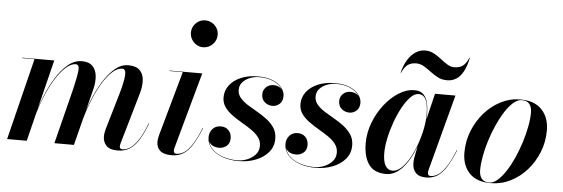

<svg xmlns="http://www.w3.org/2000/svg" viewBox="-49 -909 3146 1072"><g transform="rotate(5 1523.5 -373.0)"><path d="M637 10Q593.5 10 574 -10.2Q554.5 -30.5 554.5 -62.5Q554.5 -73.5 557 -85Q559.5 -96.5 561.5 -105.5L621 -308Q640.5 -376 642.8 -411.8Q645 -447.5 624 -447.5Q596 -447.5 567 -420.5Q538 -393.5 511.2 -348Q484.5 -302.5 462.5 -246.5Q440.5 -190.5 425.5 -133H423Q438 -190.5 461 -249.5Q484 -308.5 514.2 -358.5Q544.5 -408.5 580.2 -439Q616 -469.5 655.5 -469.5Q700 -469.5 720.5 -448.8Q741 -428 743.2 -394Q745.5 -360 734 -319.5L652 -36Q650 -30.5 649 -24.2Q648 -18 648 -13Q648 -6.5 652 -2.8Q656 1 663.5 1Q684.5 1 706.2 -12.8Q728 -26.5 751 -61Q774 -95.5 798 -157L800.5 -156.5Q777.5 -97 754.2 -60.5Q731 -24 703 -7Q675 10 637 10ZM17.5 0 131 -457.5H61.5V-460H241.5L127.5 0ZM282.5 0 360 -308Q376.5 -377 380.5 -413.2Q384.5 -449.5 363 -449.5Q335.5 -449.5 305.8 -422Q276 -394.5 248.2 -348.8Q220.5 -303 197.8 -246.8Q175 -190.5 160 -133H158Q173 -189.5 196.2 -248.8Q219.5 -308 250.2 -358Q281 -408 317.8 -438.8Q354.5 -469.5 395 -469.5Q435.5 -469.5 455.8 -448.8Q476 -428 479.5 -394Q483 -360 473 -319.5L392 0Z M940 10Q895.5 10 875.2 -8.2Q855 -26.5 855 -57Q855 -68 857.2 -79.2Q859.5 -90.5 861.5 -98.5L962 -457.5H887.5V-460H1071L953 -33.5Q951.5 -29 951 -25Q950.5 -21 950.5 -17.5Q950.5 -10.5 954 -5.5Q957.5 -0.5 966.5 -0.5Q988.5 -0.5 1009.5 -14.2Q1030.5 -28 1053 -62Q1075.5 -96 1100 -157L1102.5 -156.5Q1080 -100.5 1057.2 -63.5Q1034.5 -26.5 1006.8 -8.2Q979 10 940 10ZM1062.5 -606Q1041.5 -606 1024.8 -616.5Q1008 -627 998 -644.2Q988 -661.5 988 -681.5Q988 -702 998 -719Q1008 -736 1024.8 -746.2Q1041.5 -756.5 1062.5 -756.5Q1083.5 -756.5 1100.8 -746.2Q1118 -736 1128 -719Q1138 -702 1138 -681.5Q1138 -661.5 1128 -644.2Q1118 -627 1100.8 -616.5Q1083.5 -606 1062.5 -606Z M1314.5 10Q1266 10 1225.8 -4.2Q1185.5 -18.5 1161.2 -45Q1137 -71.5 1137 -108.5Q1137 -135.5 1154.2 -155Q1171.5 -174.5 1200.5 -174.5Q1227 -174.5 1243.8 -157.5Q1260.5 -140.5 1260.5 -112.5Q1260.5 -84 1242.2 -69.2Q1224 -54.5 1199.5 -54.5Q1183 -54.5 1169 -60.5Q1155 -66.5 1146.5 -78.8Q1138 -91 1138 -108.5H1140Q1140 -71 1164 -45.2Q1188 -19.5 1226.8 -6.5Q1265.5 6.5 1308 6.5Q1335.5 6.5 1362.8 -4.2Q1390 -15 1408.5 -35.2Q1427 -55.5 1427 -85Q1427 -112 1411 -133Q1395 -154 1369.2 -171.5Q1343.5 -189 1314.2 -206Q1285 -223 1259.2 -241.8Q1233.5 -260.5 1217.2 -283.8Q1201 -307 1201 -337.5Q1201 -375.5 1223.8 -405.5Q1246.5 -435.5 1287.5 -453Q1328.5 -470.5 1382.5 -470.5Q1434 -470.5 1467.5 -455.8Q1501 -441 1517.5 -418.8Q1534 -396.5 1534 -374Q1534 -344 1516.5 -328.8Q1499 -313.5 1477 -313.5Q1453 -313.5 1434 -329Q1415 -344.5 1415 -373.5Q1415 -397 1431.5 -413.2Q1448 -429.5 1474 -429.5Q1500 -429.5 1516.5 -414Q1533 -398.5 1533 -374H1531Q1531 -397.5 1514.2 -418.8Q1497.5 -440 1466 -453.5Q1434.5 -467 1390 -467Q1364 -467 1339 -457.5Q1314 -448 1297.8 -430.2Q1281.5 -412.5 1281.5 -386.5Q1281.5 -361.5 1298 -342Q1314.5 -322.5 1340.2 -306.2Q1366 -290 1395.2 -273.5Q1424.5 -257 1450.2 -237.2Q1476 -217.5 1492.5 -192.2Q1509 -167 1509 -132Q1509 -88 1482.2 -56.2Q1455.5 -24.5 1411.2 -7.2Q1367 10 1314.5 10Z M1745.5 10Q1697 10 1656.8 -4.2Q1616.5 -18.5 1592.2 -45Q1568 -71.5 1568 -108.5Q1568 -135.5 1585.2 -155Q1602.5 -174.5 1631.5 -174.5Q1658 -174.5 1674.8 -157.5Q1691.5 -140.5 1691.5 -112.5Q1691.5 -84 1673.2 -69.2Q1655 -54.5 1630.5 -54.5Q1614 -54.5 1600 -60.5Q1586 -66.5 1577.5 -78.8Q1569 -91 1569 -108.5H1571Q1571 -71 1595 -45.2Q1619 -19.5 1657.8 -6.5Q1696.5 6.5 1739 6.5Q1766.5 6.5 1793.8 -4.2Q1821 -15 1839.5 -35.2Q1858 -55.5 1858 -85Q1858 -112 1842 -133Q1826 -154 1800.2 -171.5Q1774.5 -189 1745.2 -206Q1716 -223 1690.2 -241.8Q1664.5 -260.5 1648.2 -283.8Q1632 -307 1632 -337.5Q1632 -375.5 1654.8 -405.5Q1677.5 -435.5 1718.5 -453Q1759.5 -470.5 1813.5 -470.5Q1865 -470.5 1898.5 -455.8Q1932 -441 1948.5 -418.8Q1965 -396.5 1965 -374Q1965 -344 1947.5 -328.8Q1930 -313.5 1908 -313.5Q1884 -313.5 1865 -329Q1846 -344.5 1846 -373.5Q1846 -397 1862.5 -413.2Q1879 -429.5 1905 -429.5Q1931 -429.5 1947.5 -414Q1964 -398.5 1964 -374H1962Q1962 -397.5 1945.2 -418.8Q1928.5 -440 1897 -453.5Q1865.5 -467 1821 -467Q1795 -467 1770 -457.5Q1745 -448 1728.8 -430.2Q1712.5 -412.5 1712.5 -386.5Q1712.5 -361.5 1729 -342Q1745.5 -322.5 1771.2 -306.2Q1797 -290 1826.2 -273.5Q1855.5 -257 1881.2 -237.2Q1907 -217.5 1923.5 -192.2Q1940 -167 1940 -132Q1940 -88 1913.2 -56.2Q1886.5 -24.5 1842.2 -7.2Q1798 10 1745.5 10Z M2142.5 10Q2074.5 10 2044.2 -33.5Q2014 -77 2014 -152.5Q2014 -210 2035.2 -266.2Q2056.5 -322.5 2092.2 -368.5Q2128 -414.5 2171.8 -442.2Q2215.5 -470 2260.5 -470Q2294 -470 2311.5 -451.2Q2329 -432.5 2335.2 -402.8Q2341.5 -373 2341.5 -339.5Q2341.5 -311.5 2335.5 -275Q2329.5 -238.5 2317.8 -199.2Q2306 -160 2289 -122.8Q2272 -85.5 2249.8 -55.5Q2227.5 -25.5 2200.8 -7.8Q2174 10 2142.5 10ZM2175.5 -11.5Q2200.5 -11.5 2224.2 -33Q2248 -54.5 2268.8 -90.5Q2289.5 -126.5 2305.2 -170Q2321 -213.5 2330 -258Q2339 -302.5 2339 -340.5Q2339 -372 2334.2 -396.8Q2329.5 -421.5 2317.5 -436Q2305.5 -450.5 2284.5 -450.5Q2262 -450.5 2239 -426.8Q2216 -403 2195 -364.5Q2174 -326 2157.5 -280Q2141 -234 2131.5 -188.2Q2122 -142.5 2122 -106Q2122 -58.5 2136.5 -35Q2151 -11.5 2175.5 -11.5ZM2366 10Q2326 10 2307.5 -10.5Q2289 -31 2289 -63.5Q2289 -73 2289.5 -80.2Q2290 -87.5 2291 -92.5L2304.5 -160.5L2327 -237L2339.5 -311L2375.5 -460H2490L2376.5 -32.5Q2374.5 -25 2374.5 -17Q2374.5 -10 2378.2 -5.2Q2382 -0.5 2391 -0.5Q2412 -0.5 2433.2 -14.5Q2454.5 -28.5 2477 -62.5Q2499.5 -96.5 2524 -157L2526.5 -156.5Q2503.5 -100.5 2480.8 -63.5Q2458 -26.5 2430.5 -8.2Q2403 10 2366 10ZM2435 -541Q2406 -541 2383.2 -553Q2360.5 -565 2340.2 -580.5Q2320 -596 2299.8 -608Q2279.5 -620 2256.5 -620Q2229 -620 2210.2 -607.2Q2191.5 -594.5 2176.5 -560H2174Q2184 -602.5 2202.8 -633Q2221.5 -663.5 2246.8 -679.8Q2272 -696 2301 -696Q2327.5 -696 2349.2 -684Q2371 -672 2390.8 -656.5Q2410.5 -641 2429.8 -629Q2449 -617 2469.5 -617Q2497.5 -617 2516 -629.8Q2534.5 -642.5 2549.5 -677H2552Q2542 -629.5 2525.8 -599.5Q2509.5 -569.5 2486.8 -555.2Q2464 -541 2435 -541Z M2728 10Q2649 10 2608.2 -33Q2567.5 -76 2567.5 -148Q2567.5 -212 2590.8 -270Q2614 -328 2653.8 -373Q2693.5 -418 2745 -444Q2796.5 -470 2853.5 -470Q2933 -470 2974.2 -426Q3015.5 -382 3015.5 -310Q3015.5 -246.5 2992.8 -189Q2970 -131.5 2930.2 -86.5Q2890.5 -41.5 2838.5 -15.8Q2786.5 10 2728 10ZM2720 7.5Q2743 7.5 2766.5 -13Q2790 -33.5 2812.2 -67.8Q2834.5 -102 2853.8 -145Q2873 -188 2887.5 -234Q2902 -280 2910.2 -323.5Q2918.5 -367 2918.5 -402Q2918.5 -432 2905 -449.5Q2891.5 -467 2862 -467Q2839 -467 2815.2 -446.8Q2791.5 -426.5 2769.2 -392Q2747 -357.5 2727.8 -314.8Q2708.5 -272 2694 -225.8Q2679.5 -179.5 2671.5 -136.2Q2663.5 -93 2663.5 -57.5Q2663.5 -28 2677.2 -10.2Q2691 7.5 2720 7.5Z"/></g></svg>

Font: Bodoni Moda 72pt SemiBold
Style: Italic
Weight: 600
Italic angle: -13°
Designer: Owen Earl
Foundry: indestructible type
Version: Version 2.004